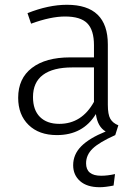

<svg xmlns="http://www.w3.org/2000/svg" viewBox="-20 -554 576 803"><path d="M340 129Q340 181 403 181Q430 181 461 174L455 222Q420 229 397 229Q344 229 315 203.5Q286 178 286 137Q286 92 319.5 58Q353 24 422 -4Q388 -24 381 -77Q327 11 218 11Q143 11 99.5 -31.5Q56 -74 56 -145Q56 -226 113.5 -270Q171 -314 273 -314H373V-365Q373 -428 345 -456.5Q317 -485 252 -485Q192 -485 110 -455L95 -499Q183 -534 260 -534Q431 -534 431 -368V-116Q431 -75 441.5 -57Q452 -39 475 -30L462 11Q395 41 367.5 67.5Q340 94 340 129ZM373 -128V-272H282Q202 -272 160 -241Q118 -210 118 -148Q118 -94 147 -65Q176 -36 228 -36Q322 -36 373 -128Z"/></svg>

Font: Statis Sans Light
Style: Regular
Weight: 300
Designer: bBox Type GmbH
Foundry: bBox Type GmbH
Version: Version 1.000